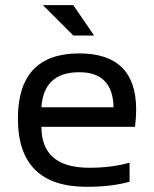

<svg xmlns="http://www.w3.org/2000/svg" viewBox="-20 -718 592 738"><path d="M284.7 -512.7Q503.4 -512.7 503.4 -296.4Q503.4 -265.6 499 -230.5H139.2Q139.2 -73.2 322.8 -73.2Q410.2 -73.2 478 -92.8V-19.5Q410.2 0 313 0Q48.8 0 48.8 -262.2Q48.8 -512.7 284.7 -512.7ZM139.2 -305.7H416.5Q413.6 -440.4 284.7 -440.4Q147.9 -440.4 139.2 -305.7ZM341.8 -581.5H261.7L145 -698.2H261.7Z"/></svg>

Font: Sansation
Style: Regular
Weight: 400
Designer: Bernd Montag
Version: Version 1.301